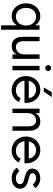

<svg xmlns="http://www.w3.org/2000/svg" viewBox="1273 -2043 981 3567"><g transform="rotate(90 1763.5 -259.5)"><path d="M532.2 -503.9H450.2V-385.7L471.7 -252L450.2 -101.6V210.9H532.2ZM434.6 -79.1H496.1V-424.8H434.6L484.4 -252Q484.4 -335.9 460.4 -395.5Q436.5 -455.1 391.1 -486.3Q345.7 -517.6 282.2 -517.6Q212.9 -517.6 158.2 -482.9Q103.5 -448.2 72.8 -387.7Q42 -327.1 42 -252Q42 -177.7 72.8 -116.7Q103.5 -55.7 158.2 -21Q212.9 13.7 282.2 13.7Q345.7 13.7 391.1 -17.6Q436.5 -48.8 460.4 -108.4Q484.4 -168 484.4 -252ZM126 -252Q126 -306.6 146.5 -349.1Q167 -391.6 204.6 -415.5Q242.2 -439.5 290 -439.5Q336.9 -439.5 374.5 -415.5Q412.1 -391.6 433.1 -349.1Q454.1 -306.6 454.1 -252Q454.1 -197.3 433.1 -154.8Q412.1 -112.3 374.5 -88.4Q336.9 -64.5 290 -64.5Q242.2 -64.5 204.6 -88.4Q167 -112.3 146.5 -155.3Q126 -198.2 126 -252Z M1073.2 0H991.2V-503.9H1073.2ZM854.5 -64.5Q890.6 -64.5 921.9 -82Q953.1 -99.6 972.2 -135.3Q991.2 -170.9 991.2 -222.7L1002.9 -144.5V-73.2H975.6L1002.9 -144.5Q1002.9 -97.7 981.9 -62Q960.9 -26.4 923.3 -6.3Q885.7 13.7 836.9 13.7Q781.2 13.7 742.2 -11.2Q703.1 -36.1 683.1 -83Q663.1 -129.9 663.1 -195.3V-503.9H745.1V-207Q745.1 -137.7 773.4 -101.1Q801.8 -64.5 854.5 -64.5Z M1204.1 -503.9H1286.1V0H1204.1ZM1190.4 -664.1Q1190.4 -679.7 1197.8 -692.4Q1205.1 -705.1 1217.3 -711.9Q1229.5 -718.8 1245.1 -718.8Q1260.7 -718.8 1273.4 -711.9Q1286.1 -705.1 1293 -692.4Q1299.8 -679.7 1299.8 -664.1Q1299.8 -648.4 1293 -636.2Q1286.1 -624 1273.4 -616.7Q1260.7 -609.4 1245.1 -609.4Q1229.5 -609.4 1217.3 -616.7Q1205.1 -624 1197.8 -636.2Q1190.4 -648.4 1190.4 -664.1Z M1393.6 -252Q1393.6 -327.1 1426.8 -387.7Q1460 -448.2 1517.6 -482.9Q1575.2 -517.6 1646.5 -517.6Q1717.8 -517.6 1773.4 -482.9Q1829.1 -448.2 1860.4 -387.7Q1891.6 -327.1 1891.6 -252Q1891.6 -242.2 1890.6 -223.6H1460V-303.7H1809.6L1801.8 -293Q1801.8 -334 1781.7 -367.7Q1761.7 -401.4 1726.6 -420.4Q1691.4 -439.5 1646.5 -439.5Q1597.7 -439.5 1559.1 -415.5Q1520.5 -391.6 1499 -349.1Q1477.5 -306.6 1477.5 -252Q1477.5 -197.3 1501 -154.3Q1524.4 -111.3 1565.4 -87.9Q1606.4 -64.5 1658.2 -64.5Q1710 -64.5 1746.6 -87.4Q1783.2 -110.4 1802.7 -151.4L1875 -120.1Q1845.7 -57.6 1789.1 -22Q1732.4 13.7 1656.2 13.7Q1582 13.7 1522 -21Q1461.9 -55.7 1427.7 -116.7Q1393.6 -177.7 1393.6 -252ZM1783.2 -730.5H1691.4L1604.5 -582H1680.7Z M1999 -503.9H2081.1V0H1999ZM2217.8 -439.5Q2181.6 -439.5 2150.4 -421.9Q2119.1 -404.3 2100.1 -368.7Q2081.1 -333 2081.1 -281.2L2069.3 -359.4V-430.7H2096.7L2069.3 -359.4Q2069.3 -406.2 2090.3 -441.9Q2111.3 -477.5 2148.9 -497.6Q2186.5 -517.6 2235.4 -517.6Q2291 -517.6 2330.1 -492.7Q2369.1 -467.8 2389.2 -420.9Q2409.2 -374 2409.2 -308.6V0H2327.1V-296.9Q2327.1 -366.2 2298.8 -402.8Q2270.5 -439.5 2217.8 -439.5Z M2516.6 -252Q2516.6 -327.1 2549.8 -387.7Q2583 -448.2 2640.6 -482.9Q2698.2 -517.6 2769.5 -517.6Q2840.8 -517.6 2896.5 -482.9Q2952.1 -448.2 2983.4 -387.7Q3014.6 -327.1 3014.6 -252Q3014.6 -242.2 3013.7 -223.6H2583V-303.7H2932.6L2924.8 -293Q2924.8 -334 2904.8 -367.7Q2884.8 -401.4 2849.6 -420.4Q2814.5 -439.5 2769.5 -439.5Q2720.7 -439.5 2682.1 -415.5Q2643.6 -391.6 2622.1 -349.1Q2600.6 -306.6 2600.6 -252Q2600.6 -197.3 2624 -154.3Q2647.5 -111.3 2688.5 -87.9Q2729.5 -64.5 2781.2 -64.5Q2833 -64.5 2869.6 -87.4Q2906.2 -110.4 2925.8 -151.4L2998 -120.1Q2968.8 -57.6 2912.1 -22Q2855.5 13.7 2779.3 13.7Q2705.1 13.7 2645 -21Q2585 -55.7 2550.8 -116.7Q2516.6 -177.7 2516.6 -252Z M3094.7 -82 3161.1 -128.9Q3186.5 -95.7 3217.3 -80.1Q3248 -64.5 3290 -64.5Q3342.8 -64.5 3372.1 -85.4Q3401.4 -106.4 3401.4 -143.6Q3401.4 -164.1 3391.6 -177.7Q3381.8 -191.4 3358.4 -202.1Q3335 -212.9 3293.9 -222.7L3266.6 -229.5Q3188.5 -250 3150.4 -284.2Q3112.3 -318.4 3112.3 -369.1Q3112.3 -411.1 3135.7 -445.3Q3159.2 -479.5 3199.7 -498.5Q3240.2 -517.6 3290 -517.6Q3346.7 -517.6 3396 -492.7Q3445.3 -467.8 3474.6 -422.9L3406.2 -377.9Q3384.8 -408.2 3355.5 -423.8Q3326.2 -439.5 3290 -439.5Q3248 -439.5 3222.2 -419.9Q3196.3 -400.4 3196.3 -369.1Q3196.3 -353.5 3204.6 -342.8Q3212.9 -332 3231.9 -323.2Q3251 -314.5 3286.1 -305.7L3313.5 -298.8Q3403.3 -277.3 3444.3 -239.7Q3485.4 -202.1 3485.4 -143.6Q3485.4 -97.7 3460.9 -62Q3436.5 -26.4 3392.1 -6.3Q3347.7 13.7 3290 13.7Q3228.5 13.7 3179.7 -10.3Q3130.9 -34.2 3094.7 -82Z"/></g></svg>

Font: Wanted Sans Variable
Style: Regular
Weight: 400
Designer: Original Design by Kil Hyung-jin and Kang Hanbin, Wanted Lab, Inc; Hangeul from Source Han Sans by Jang Soo-young and Ka
Foundry: Wanted Lab, Inc.
Version: Version 1.003;Glyphs 3.2 (3227)